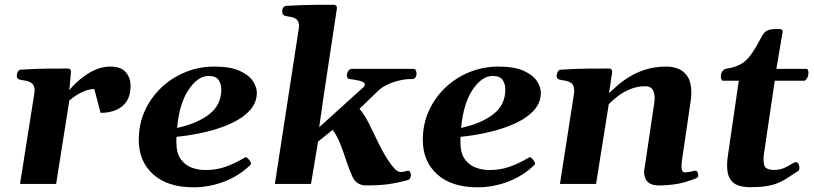

<svg xmlns="http://www.w3.org/2000/svg" viewBox="-20 -776 3436 810"><path d="M272.5 -396Q283.7 -409.7 301.3 -426.5Q318.8 -443.4 341.3 -459Q363.8 -474.6 390.4 -484.9Q417 -495.1 445.8 -495.1Q489.7 -495.1 510.3 -471.9Q530.8 -448.7 530.8 -412.6Q530.8 -374.5 514.9 -349.6Q499 -324.7 470.5 -312.3Q441.9 -299.8 404.3 -299.8L377.9 -400.4Q358.4 -400.4 338.4 -392.6Q318.4 -384.8 301.3 -373.5Q284.2 -362.3 272.5 -352.1L216.8 0H64.5L124.5 -379.9Q126 -388.2 126 -394Q126 -416.5 114 -425Q102.1 -433.6 86.4 -435.8Q70.8 -438 60.1 -440.9Q50.8 -445.3 50.8 -455.6Q50.8 -465.3 55.4 -473.4Q60.1 -481.4 65.9 -481.9Q134.3 -486.3 186 -486.6Q237.8 -486.8 267.1 -486.8Q271 -486.8 275.1 -483.9Q279.3 -481 279.3 -472.2Q279.3 -472.2 277.8 -453.9Q276.4 -435.5 272.5 -396Z M1063.5 -385.3Q1063.5 -344.2 1036.1 -312.7Q1008.8 -281.2 961.2 -258.3Q913.6 -235.4 852.8 -220.5Q792 -205.6 724.6 -198.7Q724.1 -193.4 724.1 -187.5Q724.1 -181.6 724.1 -175.8Q724.1 -130.4 742.4 -104.7Q760.7 -79.1 788.8 -68.8Q816.9 -58.6 845.7 -58.6Q891.6 -58.6 930.2 -72Q968.8 -85.4 1010.3 -109.9Q1012.2 -110.8 1013.9 -111.8Q1015.6 -112.8 1017.6 -112.8Q1021.5 -112.8 1030 -103Q1038.6 -93.3 1038.6 -87.4Q1038.6 -86.9 1038.8 -86.4Q1039.1 -85.9 1039.1 -85.4Q1039.1 -83.5 1038.1 -82.3Q1037.1 -81.1 1036.1 -80.1Q989.3 -34.2 926 -10Q862.8 14.2 795.9 14.2Q687 14.2 626.2 -40.5Q565.4 -95.2 565.4 -186Q565.4 -252 590.8 -308.1Q616.2 -364.3 660.4 -406.2Q704.6 -448.2 762.2 -471.7Q819.8 -495.1 884.3 -495.1Q951.7 -495.1 991 -477.3Q1030.3 -459.5 1046.9 -433.8Q1063.5 -408.2 1063.5 -385.3ZM859.9 -455.6Q814.9 -455.6 775.9 -397.9Q736.8 -340.3 727.1 -236.3Q812.5 -254.9 863 -294.2Q913.6 -333.5 913.6 -398.4Q913.6 -421.4 902.3 -438.5Q891.1 -455.6 859.9 -455.6Z M1344.2 -362.8 1326.7 -239.3 1511.2 -406.2Q1519 -412.6 1519 -418.9Q1519 -430.2 1496.8 -435.3Q1474.6 -440.4 1456.1 -442.4Q1443.4 -443.8 1443.4 -457Q1443.4 -468.3 1449.5 -476.8Q1455.6 -485.4 1463.4 -485.4H1723.6Q1731.4 -485.4 1734.4 -478.5Q1737.3 -471.7 1737.3 -465.8Q1737.3 -456.5 1732.2 -449.2Q1727.1 -441.9 1718.3 -442.4Q1696.8 -443.4 1669.4 -437.5Q1642.1 -431.6 1617.2 -420.4Q1592.3 -409.2 1577.1 -394.5L1496.6 -316.9Q1518.1 -292.5 1538.1 -251.7Q1558.1 -210.9 1579.8 -166.3Q1601.6 -121.6 1627.4 -85.4Q1635.7 -73.7 1647.2 -62Q1658.7 -50.3 1672.4 -50.3Q1679.7 -50.3 1688.5 -53Q1697.3 -55.7 1701.2 -55.7Q1708 -55.7 1710.7 -49.8Q1713.4 -43.9 1713.4 -37.1Q1713.4 -31.7 1710.7 -25.1Q1708 -18.6 1701.2 -16.6Q1654.8 -3.9 1616.7 1.2Q1578.6 6.3 1525.4 6.3Q1504.4 6.3 1489.5 -3.2Q1474.6 -12.7 1465.8 -32.7Q1451.7 -64.9 1439.9 -100.8Q1428.2 -136.7 1415 -170.2Q1401.9 -203.6 1383.3 -228L1321.8 -178.7L1292 0H1139.6L1241.7 -663.6Q1241.7 -686 1231 -694.3Q1220.2 -702.6 1205.8 -704.8Q1191.4 -707 1179.7 -710Q1170.4 -714.4 1170.4 -729.5Q1170.4 -737.8 1175 -744.1Q1179.7 -750.5 1185.5 -751Q1255.4 -755.4 1307.4 -755.6Q1359.4 -755.9 1389.2 -755.9Q1393.1 -755.9 1397.2 -752.9Q1401.4 -750 1401.4 -741.2Z M2261.7 -385.3Q2261.7 -344.2 2234.4 -312.7Q2207 -281.2 2159.4 -258.3Q2111.8 -235.4 2051 -220.5Q1990.2 -205.6 1922.9 -198.7Q1922.4 -193.4 1922.4 -187.5Q1922.4 -181.6 1922.4 -175.8Q1922.4 -130.4 1940.7 -104.7Q1959 -79.1 1987.1 -68.8Q2015.1 -58.6 2043.9 -58.6Q2089.8 -58.6 2128.4 -72Q2167 -85.4 2208.5 -109.9Q2210.4 -110.8 2212.2 -111.8Q2213.9 -112.8 2215.8 -112.8Q2219.7 -112.8 2228.3 -103Q2236.8 -93.3 2236.8 -87.4Q2236.8 -86.9 2237.1 -86.4Q2237.3 -85.9 2237.3 -85.4Q2237.3 -83.5 2236.3 -82.3Q2235.4 -81.1 2234.4 -80.1Q2187.5 -34.2 2124.3 -10Q2061 14.2 1994.1 14.2Q1885.3 14.2 1824.5 -40.5Q1763.7 -95.2 1763.7 -186Q1763.7 -252 1789.1 -308.1Q1814.5 -364.3 1858.6 -406.2Q1902.8 -448.2 1960.4 -471.7Q2018.1 -495.1 2082.5 -495.1Q2149.9 -495.1 2189.2 -477.3Q2228.5 -459.5 2245.1 -433.8Q2261.7 -408.2 2261.7 -385.3ZM2058.1 -455.6Q2013.2 -455.6 1974.1 -397.9Q1935.1 -340.3 1925.3 -236.3Q2010.7 -254.9 2061.3 -294.2Q2111.8 -333.5 2111.8 -398.4Q2111.8 -421.4 2100.6 -438.5Q2089.4 -455.6 2058.1 -455.6Z M2894 -351.1 2856.4 -95.2Q2855 -84.5 2855 -75.7Q2855 -61 2858.6 -54.9Q2862.3 -48.8 2868.7 -48.8Q2875.5 -48.8 2887.7 -50.8Q2899.9 -52.7 2909.2 -55.2Q2917.5 -57.6 2921.6 -51Q2925.8 -44.4 2925.8 -37.1Q2925.8 -28.3 2921.9 -26.4Q2902.3 -17.1 2864.7 -6.3Q2827.1 4.4 2767.6 6.3Q2737.3 7.3 2722.2 -1.7Q2707 -10.7 2702.1 -24.2Q2697.3 -37.6 2697.3 -49.3Q2697.3 -57.6 2698.5 -63.5Q2699.7 -69.3 2699.7 -69.3L2740.2 -342.3Q2741.2 -347.7 2741.5 -353Q2741.7 -358.4 2741.7 -363.3Q2741.7 -385.3 2732.9 -398.7Q2724.1 -412.1 2703.1 -412.1Q2669.4 -412.1 2640.1 -400.4Q2610.8 -388.7 2587.6 -371.1Q2564.5 -353.5 2548.3 -336.4L2494.6 0H2342.3L2401.4 -379.9Q2402.3 -383.8 2402.3 -387.2Q2402.3 -390.6 2402.3 -393.6Q2402.3 -416.5 2390.6 -425Q2378.9 -433.6 2363.5 -435.8Q2348.1 -438 2337.4 -440.9Q2332.5 -443.4 2330.1 -447.3Q2327.6 -451.2 2328.6 -460.4Q2329.6 -466.3 2333.5 -473.9Q2337.4 -481.4 2343.3 -481.9Q2411.6 -486.3 2466.3 -486.6Q2521 -486.8 2550.3 -486.8Q2554.2 -486.8 2559.1 -482.9Q2564 -479 2562 -467.3L2549.3 -383.3Q2561 -393.6 2581.3 -412.1Q2601.6 -430.7 2631.6 -449.7Q2661.6 -468.8 2701.4 -481.9Q2741.2 -495.1 2791.5 -495.1Q2819.3 -495.1 2843.3 -485.1Q2867.2 -475.1 2881.8 -451.2Q2896.5 -427.2 2896.5 -385.3Q2896.5 -377.4 2895.8 -368.9Q2895 -360.4 2894 -351.1Z M3145 13.7Q3115.2 13.7 3093.3 5.9Q3071.3 -2 3059.3 -22Q3047.4 -42 3047.4 -78.6Q3047.4 -85.4 3047.9 -93Q3048.3 -100.6 3049.3 -108.9L3096.7 -435.5H3029.8Q3024.9 -436 3022.9 -442.4Q3021 -448.7 3021 -454.6Q3021 -465.8 3027.8 -475.1Q3034.7 -484.4 3041 -485.4Q3078.6 -491.2 3103 -504.2Q3127.4 -517.1 3147.9 -545.2Q3168.5 -573.2 3193.8 -622.6Q3202.6 -639.6 3215.6 -646.5Q3228.5 -653.3 3250.5 -653.3H3270.5Q3276.9 -653.3 3279.8 -649.4Q3282.7 -645.5 3281.7 -641.6L3255.4 -485.4H3381.3Q3387.2 -484.9 3388.9 -479.7Q3390.6 -474.6 3390.6 -468.8Q3390.6 -456.1 3385.3 -447Q3379.9 -438 3374.5 -435.5H3248.5L3204.1 -134.8Q3202.6 -125.5 3201.9 -117.9Q3201.2 -110.4 3201.2 -103.5Q3201.2 -71.8 3214.8 -65.4Q3228.5 -59.1 3243.7 -59.1Q3269.5 -59.1 3288.1 -67.4Q3306.6 -75.7 3318.8 -83.7Q3331.1 -91.8 3337.4 -91.8Q3345.2 -91.8 3348.9 -84.2Q3352.5 -76.7 3352.5 -67.9Q3352.5 -58.1 3346.7 -54.2Q3316.9 -34.7 3292.5 -19.3Q3268.1 -3.9 3234.9 4.9Q3201.7 13.7 3145 13.7Z"/></svg>

Font: Gelasio
Style: Bold Italic
Weight: 700
Italic angle: -8.5°
Designer: Eben Sorkin
Foundry: Eben Sorkin
Version: Version 1.008